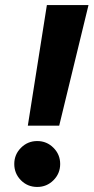

<svg xmlns="http://www.w3.org/2000/svg" viewBox="-20 -740 374 768"><path d="M91.3 -237.3 167.5 -719.7H334L216.8 -237.3ZM128.9 7.8Q90.3 7.8 63.7 -19Q37.1 -45.9 37.1 -84Q37.1 -122.1 64 -148.9Q90.8 -175.8 128.9 -175.8Q167 -175.8 193.8 -148.9Q220.7 -122.1 220.7 -84Q220.7 -45.9 193.8 -19Q167 7.8 128.9 7.8Z"/></svg>

Font: Reddit Sans ExtraBold
Style: Italic
Weight: 800
Italic angle: -11.25°
Designer: Stephen Hutchings
Version: Version 1.013